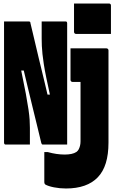

<svg xmlns="http://www.w3.org/2000/svg" viewBox="-20 -822 651 1092"><path d="M150 0Q131 0 105.5 0Q80 0 55.5 0Q31 0 10 0Q8 0 6.5 -1.5Q5 -3 4 -5Q3 -7 3 -11Q3 -82 3 -152Q3 -222 3 -292Q3 -362 3 -432.5Q3 -503 3 -573Q3 -605 3 -636.5Q3 -668 3 -700Q17 -700 35 -700Q53 -700 72.5 -700Q92 -700 110.5 -700Q129 -700 142 -700Q146 -700 148 -699.5Q150 -699 151.5 -697Q153 -695 153 -691Q161 -658 168.5 -626Q176 -594 184 -560.5Q192 -527 200 -493Q208 -459 217 -423Q226 -387 235 -348.5Q244 -310 254 -268L235 -284H274L267 -269Q253 -333 243.5 -379Q234 -425 229 -458Q224 -491 221.5 -515Q219 -539 218 -560Q217 -581 217 -603Q217 -614 217 -623.5Q217 -633 217 -642.5Q217 -652 217 -661Q217 -670 217 -679.5Q217 -689 217 -700Q237 -700 261 -700Q285 -700 309.5 -700Q334 -700 354 -700Q358 -700 360 -697Q362 -694 362 -689Q362 -640 362 -590.5Q362 -541 362 -492Q362 -443 362 -393.5Q362 -344 362 -294.5Q362 -245 362 -195.5Q362 -146 362 -97Q362 -72 362 -48Q362 -24 362 0Q348 0 330 0Q312 0 292.5 0Q273 0 254.5 0Q236 0 223 0Q220 0 218.5 -1.5Q217 -3 215 -8Q203 -59 190.5 -109.5Q178 -160 165.5 -211.5Q153 -263 140 -317Q127 -371 113 -430L132 -421H90L99 -429Q117 -343 127 -288.5Q137 -234 142 -199.5Q147 -165 148.5 -141.5Q150 -118 150 -95Q150 -67 150 -46Q150 -25 150 0ZM586 -547Q589 -547 591.5 -545.5Q594 -544 595.5 -541.5Q597 -539 597 -536Q597 -483 597 -430.5Q597 -378 597 -325.5Q597 -273 597 -220.5Q597 -168 597 -115.5Q597 -63 597 -11Q597 56 582 105Q567 154 536.5 186Q506 218 460.5 234Q415 250 355 250Q320 250 287 243.5Q254 237 237 227Q235 225 233.5 222Q232 219 232 215Q232 170 232 129.5Q232 89 232 43H252Q277 50 301 53.5Q325 57 348 57Q369 57 386 53.5Q403 50 415 42Q423 36 427.5 27.5Q432 19 435 7.5Q438 -4 438 -18Q438 -64 438 -107.5Q438 -151 438 -192.5Q438 -234 438 -274.5Q438 -315 438 -356H433Q429 -356 423.5 -356Q418 -356 412.5 -356Q407 -356 401 -356Q395 -356 392 -356Q389 -356 386.5 -357.5Q384 -359 382.5 -361.5Q381 -364 381 -367Q381 -412 381 -457Q381 -502 381 -547Q390 -547 403 -547Q416 -547 438 -547Q460 -547 496 -547Q532 -547 586 -547ZM401 -802Q422 -802 447.5 -802Q473 -802 500.5 -802Q528 -802 553.5 -802Q579 -802 600 -802Q605 -802 608 -799Q611 -796 611 -791V-629Q590 -629 564.5 -629Q539 -629 511.5 -629Q484 -629 458.5 -629Q433 -629 412 -629Q409 -629 406.5 -630.5Q404 -632 402.5 -634.5Q401 -637 401 -640Z"/></svg>

Font: Recursive Monospace Black
Style: Regular
Weight: 900
Version: Version 1.047